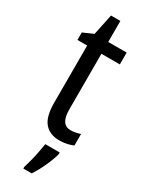

<svg xmlns="http://www.w3.org/2000/svg" viewBox="-228 -697 738 957"><g transform="rotate(30 141.0 -218.5)"><path d="M211 -62Q225 -62 239.5 -65Q254 -68 266 -72V-6Q251 1 230.5 5.5Q210 10 187 10Q132 10 102 -25Q72 -60 72 -140V-469H16V-512L75 -538L100 -658H154V-537H260V-469H154V-148Q154 -62 211 -62ZM220 61V71Q211 105 191.5 147.5Q172 190 151 221H103V210Q109 192 116 165Q123 138 128.5 109.5Q134 81 137 61Z"/></g></svg>

Font: Avrile Sans Condensed
Style: Regular
Weight: 400
Width: 3
Designer: Monotype Design Team
Foundry: Monotype Imaging Inc.
Version: Version 2.001;September 10, 2019;FontCreator 11.5.0.2425 64-